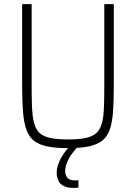

<svg xmlns="http://www.w3.org/2000/svg" viewBox="-20 -708 657 928"><path d="M309 8Q248 8 207.5 -0.5Q167 -9 143 -28.5Q119 -48 107 -83Q95 -118 91 -170Q87 -222 87 -295V-688H133V-264Q133 -194 138 -149.5Q143 -105 159.5 -79.5Q176 -54 211.5 -44Q247 -34 309 -34Q371 -34 406 -44Q441 -54 458 -79.5Q475 -105 479.5 -149.5Q484 -194 484 -264V-688H530V-295Q530 -222 526.5 -170Q523 -118 511 -83Q499 -48 474.5 -28.5Q450 -9 410 -0.5Q370 8 309 8ZM333 200Q305 200 287 190.5Q269 181 261.5 164Q254 147 254 127Q254 94 274.5 56.5Q295 19 327 -10L358 0Q345 12 330 32Q315 52 305 75Q295 98 295 119Q295 138 305.5 151Q316 164 342 164Q345 164 348.5 164Q352 164 359 163V199Q351 200 346 200Q341 200 333 200Z"/></svg>

Font: Saira SemiCondensed ExtraLight
Style: Regular
Weight: 250
Width: 4
Designer: Hector Gatti with collaboration of the Omnibus-Type team
Foundry: Omnibus-Type
Version: Version 1.101